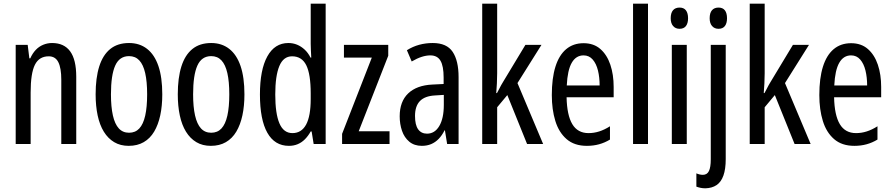

<svg xmlns="http://www.w3.org/2000/svg" viewBox="-20 -780 4833 1040"><path d="M262 -547Q327 -547 360 -502Q393 -457 393 -364V0H312V-348Q312 -411 296 -443Q280 -475 244 -475Q192 -475 169 -429Q146 -383 146 -279V0H65V-537H130L139 -464H144Q156 -491 173.5 -509.5Q191 -528 214 -537.5Q237 -547 262 -547Z M859 -269Q859 -206 848 -155Q837 -104 815 -67Q793 -30 758.5 -10Q724 10 677 10Q632 10 598.5 -10Q565 -30 542.5 -66.5Q520 -103 509 -154.5Q498 -206 498 -269Q498 -358 517.5 -420Q537 -482 577 -514.5Q617 -547 679 -547Q736 -547 776.5 -515.5Q817 -484 838 -422.5Q859 -361 859 -269ZM581 -269Q581 -201 591.5 -154.5Q602 -108 623.5 -84.5Q645 -61 679 -61Q713 -61 734.5 -84Q756 -107 766.5 -153.5Q777 -200 777 -269Q777 -338 766.5 -384Q756 -430 734.5 -453Q713 -476 679 -476Q627 -476 604 -424.5Q581 -373 581 -269Z M1304 -269Q1304 -206 1293 -155Q1282 -104 1260 -67Q1238 -30 1203.5 -10Q1169 10 1122 10Q1077 10 1043.5 -10Q1010 -30 987.5 -66.5Q965 -103 954 -154.5Q943 -206 943 -269Q943 -358 962.5 -420Q982 -482 1022 -514.5Q1062 -547 1124 -547Q1181 -547 1221.5 -515.5Q1262 -484 1283 -422.5Q1304 -361 1304 -269ZM1026 -269Q1026 -201 1036.5 -154.5Q1047 -108 1068.5 -84.5Q1090 -61 1124 -61Q1158 -61 1179.5 -84Q1201 -107 1211.5 -153.5Q1222 -200 1222 -269Q1222 -338 1211.5 -384Q1201 -430 1179.5 -453Q1158 -476 1124 -476Q1072 -476 1049 -424.5Q1026 -373 1026 -269Z M1545 10Q1468 10 1428 -61Q1388 -132 1388 -268Q1388 -402 1428 -474.5Q1468 -547 1542 -547Q1567 -547 1589 -538Q1611 -529 1630 -511.5Q1649 -494 1662 -468H1666Q1665 -491 1664 -508.5Q1663 -526 1663 -542V-760H1744V0H1679L1668 -68H1663Q1649 -43 1631.5 -25.5Q1614 -8 1592.5 1Q1571 10 1545 10ZM1564 -59Q1613 -59 1638 -105Q1663 -151 1663 -244V-274Q1663 -378 1639 -426.5Q1615 -475 1562 -475Q1515 -475 1493 -422Q1471 -369 1471 -268Q1471 -165 1493.5 -112Q1516 -59 1564 -59Z M2090 0H1833V-55L1994 -468H1843V-537H2083V-478L1923 -69H2090Z M2324 -547Q2400 -547 2432 -499Q2464 -451 2464 -362V0H2402L2390 -74H2388Q2374 -46 2356 -27.5Q2338 -9 2315.5 0.5Q2293 10 2265 10Q2224 10 2197 -12.5Q2170 -35 2157.5 -71.5Q2145 -108 2145 -150Q2145 -230 2191 -274Q2237 -318 2322 -322L2383 -325V-360Q2383 -422 2366 -451Q2349 -480 2311 -480Q2289 -480 2264 -472Q2239 -464 2210 -447L2184 -508Q2216 -528 2251 -537.5Q2286 -547 2324 -547ZM2336 -263Q2281 -260 2254.5 -232.5Q2228 -205 2228 -152Q2228 -103 2245 -79.5Q2262 -56 2293 -56Q2335 -56 2359.5 -97.5Q2384 -139 2384 -212V-266Z M2673 -383Q2673 -355 2671.5 -328.5Q2670 -302 2668 -276H2672Q2678 -287 2683.5 -297.5Q2689 -308 2694.5 -318.5Q2700 -329 2706 -338L2826 -537H2913L2783 -330L2922 0H2835L2728 -265L2673 -199V0H2592V-760H2673Z M3141 -546Q3196 -546 3232 -514.5Q3268 -483 3286 -429.5Q3304 -376 3304 -309V-253H3049Q3051 -156 3080 -107.5Q3109 -59 3168 -59Q3197 -59 3225.5 -68Q3254 -77 3284 -96V-24Q3256 -7 3225 1.5Q3194 10 3159 10Q3091 10 3049 -26.5Q3007 -63 2988 -125Q2969 -187 2969 -265Q2969 -356 2988.5 -418.5Q3008 -481 3046.5 -513.5Q3085 -546 3141 -546ZM3141 -480Q3100 -480 3077 -440Q3054 -400 3050 -317H3228Q3228 -361 3219 -398Q3210 -435 3190.5 -457.5Q3171 -480 3141 -480Z M3490 0H3409V-760H3490Z M3700 -537V0H3619V-537ZM3661 -739Q3684 -739 3695.5 -724Q3707 -709 3707 -681Q3707 -654 3695.5 -639Q3684 -624 3661 -624Q3639 -624 3626 -639Q3613 -654 3613 -681Q3613 -710 3625.5 -724.5Q3638 -739 3661 -739Z M3801 240Q3787 240 3775 237.5Q3763 235 3752 231V159Q3761 163 3770 165Q3779 167 3787 167Q3810 167 3820 146.5Q3830 126 3830 83V-537H3911V82Q3911 136 3898.5 171Q3886 206 3861.5 222.5Q3837 239 3801 240ZM3824 -681Q3824 -710 3836.5 -724.5Q3849 -739 3872 -739Q3895 -739 3906.5 -724Q3918 -709 3918 -681Q3918 -654 3906.5 -639Q3895 -624 3872 -624Q3850 -624 3837 -639Q3824 -654 3824 -681Z M4122 -383Q4122 -355 4120.5 -328.5Q4119 -302 4117 -276H4121Q4127 -287 4132.5 -297.5Q4138 -308 4143.5 -318.5Q4149 -329 4155 -338L4275 -537H4362L4232 -330L4371 0H4284L4177 -265L4122 -199V0H4041V-760H4122Z M4590 -546Q4645 -546 4681 -514.5Q4717 -483 4735 -429.5Q4753 -376 4753 -309V-253H4498Q4500 -156 4529 -107.5Q4558 -59 4617 -59Q4646 -59 4674.5 -68Q4703 -77 4733 -96V-24Q4705 -7 4674 1.5Q4643 10 4608 10Q4540 10 4498 -26.5Q4456 -63 4437 -125Q4418 -187 4418 -265Q4418 -356 4437.5 -418.5Q4457 -481 4495.5 -513.5Q4534 -546 4590 -546ZM4590 -480Q4549 -480 4526 -440Q4503 -400 4499 -317H4677Q4677 -361 4668 -398Q4659 -435 4639.5 -457.5Q4620 -480 4590 -480Z"/></svg>

Font: Noto Sans Arabic ExtraCondensed
Style: Regular
Weight: 400
Width: 2
Designer: Monotype Design Team, Nadine Chahine, Nizar Qandah and Khaled Hosny
Foundry: Monotype Imaging Inc.
Version: Version 2.012